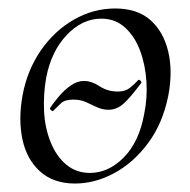

<svg xmlns="http://www.w3.org/2000/svg" viewBox="-20 -419 448 453"><path d="M157 14Q106 14 74.5 -14.5Q43 -43 33 -90Q23 -137 33 -193Q44 -253 76 -299.5Q108 -346 154 -372.5Q200 -399 252 -399Q304 -399 335 -371.5Q366 -344 377 -297Q388 -250 377 -193Q364 -128 329.5 -81.5Q295 -35 249.5 -10.5Q204 14 157 14ZM192 -11Q236 -11 272 -47.5Q308 -84 320 -149Q328 -187 325.5 -226.5Q323 -266 310.5 -299.5Q298 -333 275 -354Q252 -375 219 -375Q174 -375 137.5 -336.5Q101 -298 89 -236Q82 -196 84 -156.5Q86 -117 99.5 -83.5Q113 -50 136.5 -30.5Q160 -11 192 -11ZM105 -157Q104 -156 100.5 -159Q97 -162 98 -164Q106 -176 118.5 -191Q131 -206 146.5 -217Q162 -228 178 -228Q196 -228 215 -215.5Q234 -203 258 -203Q275 -203 285.5 -211Q296 -219 306 -230Q308 -232 311.5 -228.5Q315 -225 313 -223Q287 -188 271 -174Q255 -160 236 -160Q222 -160 209 -166Q196 -172 183 -178Q170 -184 153 -184Q133 -184 124 -175.5Q115 -167 105 -157Z"/></svg>

Font: Cormorant
Style: Italic
Weight: 400
Italic angle: -10°
Designer: Christian Thalmann (Catharsis Fonts)
Foundry: Catharsis Fonts
Version: Version 4.000